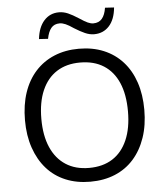

<svg xmlns="http://www.w3.org/2000/svg" viewBox="-61 -977 899 1040"><g transform="rotate(-5 388.5 -457.0)"><path d="M388 9Q314 9 254 -16Q194 -41 152 -88.5Q110 -136 87 -203Q64 -270 64 -353Q64 -437 86.5 -503.5Q109 -570 151.5 -617Q194 -664 254 -689Q314 -714 388 -714Q463 -714 523 -689Q583 -664 625.5 -617Q668 -570 690.5 -503.5Q713 -437 713 -354Q713 -270 690 -203Q667 -136 625 -88.5Q583 -41 523 -16Q463 9 388 9ZM388 -66Q463 -66 515.5 -99.5Q568 -133 596 -197.5Q624 -262 624 -353Q624 -445 596.5 -508.5Q569 -572 516.5 -605.5Q464 -639 388 -639Q314 -639 261.5 -605.5Q209 -572 181 -508Q153 -444 153 -353Q153 -262 181 -198Q209 -134 261.5 -100Q314 -66 388 -66ZM227 -782 178 -785Q185 -849 217 -884.5Q249 -920 298 -920Q323 -920 347 -909.5Q371 -899 402 -879Q432 -859 448.5 -851.5Q465 -844 479 -844Q509 -844 526 -864Q543 -884 549 -923L598 -920Q592 -855 560 -820Q528 -785 478 -785Q454 -785 429 -796Q404 -807 372 -827Q346 -845 328.5 -852.5Q311 -860 297 -860Q267 -860 250.5 -840Q234 -820 227 -782Z"/></g></svg>

Font: Nunito Sans 12pt ExtraLight 11pt
Style: Regular
Weight: 400
Version: Version 3.101;gftools[0.9.27]